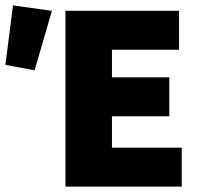

<svg xmlns="http://www.w3.org/2000/svg" viewBox="-30 -690 746 710"><path d="M212 0H642V-144H384V-260H596V-404H384V-506H632V-650H212ZM-10 -450 98 -430 162 -650 18 -670Z"/></svg>

Font: Giro Sans Black
Style: Regular
Weight: 900
Designer: Paul D. Hunt
Foundry: Adobe Systems Incorporated
Version: Version 1.000;PS 1.0;hotconv 1.0.88;makeotf.lib2.5.647800